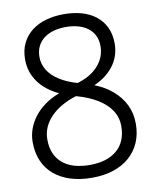

<svg xmlns="http://www.w3.org/2000/svg" viewBox="-107 -1098 971 1198"><g transform="rotate(-10 378.0 -499.0)"><path d="M379 19Q303 19 243 0Q183 -19 140 -55Q97 -91 74 -144Q51 -197 51 -265Q51 -305 64.5 -344.5Q78 -384 105 -420Q132 -456 172 -485.5Q212 -515 267 -536Q215 -560 176.5 -595Q138 -630 116 -676.5Q94 -723 94 -779Q94 -839 116 -883.5Q138 -928 177 -958Q216 -988 268 -1002.5Q320 -1017 380 -1017Q440 -1017 491 -1003Q542 -989 580.5 -959.5Q619 -930 640.5 -885.5Q662 -841 662 -781Q662 -747 652.5 -714Q643 -681 622.5 -650.5Q602 -620 569.5 -593.5Q537 -567 492 -547Q557 -522 605 -480.5Q653 -439 679 -385.5Q705 -332 705 -267Q705 -201 682.5 -148.5Q660 -96 617.5 -58.5Q575 -21 515 -1Q455 19 379 19ZM379 -62Q434 -62 477 -75.5Q520 -89 550.5 -115Q581 -141 597 -179Q613 -217 613 -267Q613 -323 583.5 -367.5Q554 -412 499 -445.5Q444 -479 367 -500Q315 -484 273.5 -460Q232 -436 203 -405.5Q174 -375 159 -339.5Q144 -304 144 -264Q144 -214 160 -176.5Q176 -139 207 -113Q238 -87 281.5 -74.5Q325 -62 379 -62ZM392 -579Q449 -596 488.5 -625Q528 -654 550 -693.5Q572 -733 572 -781Q572 -821 557 -850Q542 -879 516 -898Q490 -917 455 -926.5Q420 -936 379 -936Q338 -936 303 -926.5Q268 -917 241.5 -897.5Q215 -878 200 -848.5Q185 -819 185 -779Q185 -735 208.5 -696.5Q232 -658 278.5 -628Q325 -598 392 -579Z"/></g></svg>

Font: Playwrite ES
Style: Regular
Weight: 400
Designer: Veronika Burian, José Scaglione
Foundry: TypeTogether
Version: Version 1.002